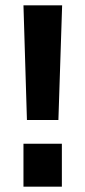

<svg xmlns="http://www.w3.org/2000/svg" viewBox="-20 -700 320 720"><path d="M68 -680 81 -250H199L213 -680ZM68 -161V0H212V-161Z"/></svg>

Font: Online Auction - Bold
Style: Bold
Weight: 500
Designer: Mohamed Mostafa, the designer of Online Auction
Foundry: Kief Type Foundry
Version: ""